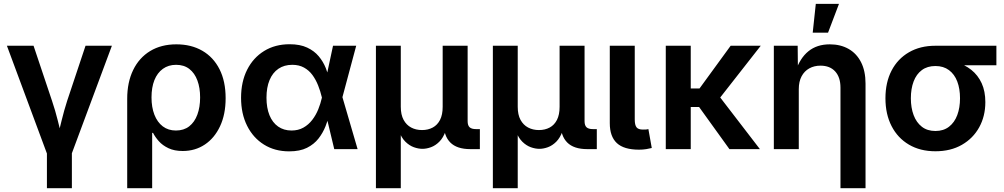

<svg xmlns="http://www.w3.org/2000/svg" viewBox="-20 -779 5244 1003"><path d="M227.1 28.3 16.1 -540H155.3L252 -251.5Q269 -201.2 281.7 -149.9Q294.4 -98.6 307.6 -45.9H276.4Q289.6 -98.6 302 -149.9Q314.5 -201.2 330.6 -251.5L426.8 -540H564.5L353 28.3ZM225.1 204.1V-3.4H355.5V204.1Z M644.5 204.1V-262.7Q644.5 -349.6 675.8 -413.6Q707 -477.5 764.6 -512.5Q822.3 -547.4 901.4 -547.4Q979 -547.4 1036.9 -513.9Q1094.7 -480.5 1126.7 -417.5Q1158.7 -354.5 1158.7 -266.1Q1158.7 -181.6 1129.6 -119.6Q1100.6 -57.6 1050 -23.9Q999.5 9.8 934.6 9.8Q890.6 9.8 859.9 -4.9Q829.1 -19.5 809.8 -41.3Q790.5 -63 779.3 -85H774.9V204.1ZM898.9 -97.2Q940.4 -97.2 968.5 -119.1Q996.6 -141.1 1011 -180.2Q1025.4 -219.2 1025.4 -270Q1025.4 -320.3 1011.2 -358.6Q997.1 -397 969.2 -418.7Q941.4 -440.4 899.9 -440.4Q859.9 -440.4 830.8 -419.4Q801.8 -398.4 786.6 -360.4Q771.5 -322.3 771.5 -270Q771.5 -218.8 786.6 -179.7Q801.8 -140.6 830.3 -118.9Q858.9 -97.2 898.9 -97.2Z M1490.7 11.7Q1415.5 11.7 1358.9 -23.7Q1302.2 -59.1 1270.8 -122.1Q1239.3 -185.1 1239.3 -268.1Q1239.3 -351.6 1271 -414.6Q1302.7 -477.5 1359.9 -512.7Q1417 -547.9 1493.2 -547.9Q1547.4 -547.9 1584.5 -530.5Q1621.6 -513.2 1645 -485.1Q1668.5 -457 1681.9 -423.3Q1695.3 -389.6 1702.1 -356.9H1742.2L1768.1 -273.9L1848.1 0H1726.1L1661.1 -271.5Q1653.8 -302.7 1641.8 -332.8Q1629.9 -362.8 1612.1 -387.2Q1594.2 -411.6 1568.1 -426Q1542 -440.4 1506.8 -440.4Q1464.8 -440.4 1434.6 -419.9Q1404.3 -399.4 1388.2 -360.8Q1372.1 -322.3 1372.1 -268.6Q1372.1 -215.8 1387.7 -177.2Q1403.3 -138.7 1432.9 -117.9Q1462.4 -97.2 1502.9 -97.2Q1538.1 -97.2 1564.9 -112.3Q1591.8 -127.4 1611.1 -152.6Q1630.4 -177.7 1642.6 -208Q1654.8 -238.3 1661.6 -268.6L1719.7 -540H1840.8L1768.1 -268.6L1742.2 -187.5H1702.6Q1694.3 -154.8 1680.7 -119.9Q1667 -85 1643.8 -55.2Q1620.6 -25.4 1583.5 -6.8Q1546.4 11.7 1490.7 11.7Z M1943.8 204.1V-540H2073.7V-221.2Q2073.7 -179.7 2088.4 -152.8Q2103 -126 2127.9 -112.8Q2152.8 -99.6 2184.6 -99.6Q2216.3 -99.6 2240.7 -112.8Q2265.1 -126 2278.8 -152.8Q2292.5 -179.7 2292.5 -221.2V-540H2422.9V-146Q2422.9 -124 2433.1 -114.3Q2443.4 -104.5 2467.3 -104.5H2486.8V0H2437Q2366.7 0 2332.3 -34.7Q2297.9 -69.3 2297.9 -135.3V-184.6H2320.8Q2320.8 -129.9 2308.1 -94.5Q2295.4 -59.1 2275.1 -38.8Q2254.9 -18.6 2231.4 -10Q2208 -1.5 2187 -1.5Q2165.5 -1.5 2141.8 -10Q2118.2 -18.6 2097.7 -38.8Q2077.1 -59.1 2064.2 -94.5Q2051.3 -129.9 2051.3 -184.6H2073.7V204.1Z M2554.7 204.1V-540H2684.6V-221.2Q2684.6 -179.7 2699.2 -152.8Q2713.9 -126 2738.8 -112.8Q2763.7 -99.6 2795.4 -99.6Q2827.1 -99.6 2851.6 -112.8Q2876 -126 2889.6 -152.8Q2903.3 -179.7 2903.3 -221.2V-540H3033.7V-146Q3033.7 -124 3043.9 -114.3Q3054.2 -104.5 3078.1 -104.5H3097.7V0H3047.9Q2977.5 0 2943.1 -34.7Q2908.7 -69.3 2908.7 -135.3V-184.6H2931.6Q2931.6 -129.9 2918.9 -94.5Q2906.2 -59.1 2886 -38.8Q2865.7 -18.6 2842.3 -10Q2818.8 -1.5 2797.9 -1.5Q2776.4 -1.5 2752.7 -10Q2729 -18.6 2708.5 -38.8Q2688 -59.1 2675 -94.5Q2662.1 -129.9 2662.1 -184.6H2684.6V204.1Z M3318.4 2.9Q3239.3 2.9 3202.4 -31.5Q3165.5 -65.9 3165.5 -135.7V-540H3295.9V-154.8Q3295.9 -126 3305.2 -114Q3314.5 -102.1 3338.4 -102.1Q3349.1 -102.1 3355.7 -102.5Q3362.3 -103 3367.2 -104.5L3384.8 -5.9Q3373.5 -2.9 3356.2 0Q3338.9 2.9 3318.4 2.9Z M3588.4 -540V0H3458V-540ZM3954.1 -540 3703.6 -220.2H3553.7L3552.2 -316.9H3634.3L3796.9 -540ZM3790.5 0 3628.4 -225.1 3722.7 -295.4 3949.7 0Z M4152.8 -313.5V0H4022.5V-540H4147L4148.4 -405.3H4135.7Q4158.7 -475.1 4203.1 -511.2Q4247.6 -547.4 4314.9 -547.4Q4371.1 -547.4 4413.1 -523.4Q4455.1 -499.5 4478.3 -453.6Q4501.5 -407.7 4501.5 -342.3V204.1H4370.6V-321.3Q4370.6 -375.5 4343 -405.8Q4315.4 -436 4266.1 -436Q4233.4 -436 4207.8 -421.9Q4182.1 -407.7 4167.5 -380.4Q4152.8 -353 4152.8 -313.5ZM4225.6 -608.4 4241.7 -758.8H4362.8L4305.7 -608.4Z M4866.7 11.2Q4787.1 11.2 4728.3 -23.4Q4669.4 -58.1 4637.5 -120.4Q4605.5 -182.6 4605.5 -265.6Q4605.5 -348.6 4637.5 -410.2Q4669.4 -471.7 4728.3 -505.9Q4787.1 -540 4866.2 -540H5185.1V-438H4952.1L4866.2 -434.1Q4824.2 -434.1 4795.7 -412.8Q4767.1 -391.6 4752.7 -353.5Q4738.3 -315.4 4738.3 -265.6Q4738.3 -216.3 4752.7 -177.7Q4767.1 -139.2 4795.7 -116.9Q4824.2 -94.7 4866.7 -94.7Q4908.7 -94.7 4937.5 -116.9Q4966.3 -139.2 4980.7 -177.7Q4995.1 -216.3 4995.1 -265.6Q4995.1 -315.4 4980.7 -353.3Q4966.3 -391.1 4937.5 -412.6Q4908.7 -434.1 4866.7 -434.1V-469.7Q4923.8 -469.7 4971.4 -455.8Q5019 -441.9 5054 -414.1Q5088.9 -386.2 5108.2 -344.2Q5127.4 -302.2 5127.4 -245.6Q5127.4 -172.4 5095.5 -114.3Q5063.5 -56.2 5004.9 -22.5Q4946.3 11.2 4866.7 11.2Z"/></svg>

Font: V-Inter
Style: SemiBold-600
Weight: 600
Designer: Rasmus Andersson
Foundry: rsms
Version: Version 4.000;git-4146feb